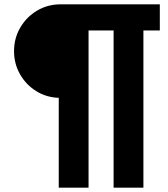

<svg xmlns="http://www.w3.org/2000/svg" viewBox="-20 -708 778 889"><path d="M252 161V-255Q194 -257 147 -286.5Q100 -316 72.5 -364.5Q45 -413 45 -471Q45 -531 74 -580.5Q103 -630 152 -659Q201 -688 261 -688H720V-567H644V161H506V-567H390V161Z"/></svg>

Font: Archivo SemiBold Expanded Black
Style: Regular
Weight: 900
Width: 7
Version: Version 2.001